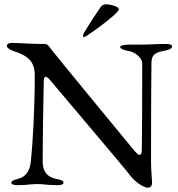

<svg xmlns="http://www.w3.org/2000/svg" viewBox="-20 -858 832 895"><path d="M373 -685C380 -685 534 -794 534 -815C534 -829 490 -838 476 -838C465 -838 456 -835 449 -825C422 -786 396 -746 372 -706C369 -701 367 -695 367 -691C367 -688 369 -685 373 -685ZM668 17C678 17 689 13 689 -8C689 -21 684 -57 684 -105C684 -263 685 -550 686 -568C688 -601 699 -613 749 -622C772 -626 782 -633 782 -642C782 -650 770 -653 753 -653C692 -653 686 -650 638 -650H581C564 -650 540 -647 540 -639C540 -630 562 -623 585 -619C607 -615 642 -590 643 -564C643 -381 642 -195 641 -157C640 -142 636 -136 631 -136C623 -136 611 -150 606 -156C586 -180 232 -609 213 -636C206 -645 201 -653 189 -653C117 -653 113 -656 35 -658C28 -658 12 -656 12 -644C12 -632 37 -622 43 -620C102 -601 142 -578 142 -507C142 -342 132 -182 124 -107C120 -66 104 -35 66 -25C43 -19 33 -15 33 -6C33 2 45 5 62 5C116 5 117 0 153 0C190 0 193 5 247 5C264 5 276 2 276 -6C276 -15 266 -20 243 -24C193 -33 179 -68 179 -104C179 -227 182 -380 184 -479C184 -487 186 -500 193 -500C198 -500 204 -496 214 -484C237 -456 564 -71 582 -46C614 -2 656 17 668 17Z"/></svg>

Font: EB Garamond
Style: Regular
Weight: 400
Designer: Georg Duffner and Octavio Pardo
Foundry: Georg Duffner
Version: Version 1.000;PS 001.000;hotconv 1.0.88;makeotf.lib2.5.64775